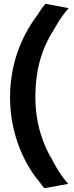

<svg xmlns="http://www.w3.org/2000/svg" viewBox="-20 -865 390 1015"><path d="M33 -352C33 -141 120 16 188 96C199 112 209 124 214 130L341 107C320 85 289 44 257 -19C210 -95 167 -209 167 -351C167 -515 210 -624 268 -714C296 -765 324 -801 343 -822L220 -845C214 -838 200 -821 183 -794V-793C110 -697 34 -553 33 -352Z"/></svg>

Font: Rabbid Highway Sign IV
Style: Obl
Weight: 400
Foundry: Cannot Into Space Fonts
Version: Version 0.277